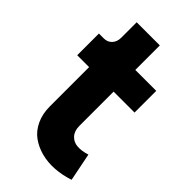

<svg xmlns="http://www.w3.org/2000/svg" viewBox="-206 -701 776 776"><g transform="rotate(45 182.0 -313.5)"><path d="M352.1 -3.9Q312.5 9.3 273.2 12Q233.9 14.6 199.2 5.4Q164.6 -3.9 137.9 -23.2Q111.3 -42.5 95.7 -75.7Q80.1 -108.9 80.1 -151.9V-376H12.2V-500H40Q61.5 -500 74.7 -514.4Q87.9 -528.8 87.9 -551.8V-640.1H220.2V-500H339.8V-376H220.2V-180.2Q220.2 -151.4 235.6 -134.5Q251 -117.7 275.1 -116.2Q299.3 -114.7 328.1 -124Z"/></g></svg>

Font: Apfel Grotezk
Style: Bold
Weight: 700
Designer: Luigi Gorlero
Foundry: Collletttivo
Version: Version 2.000;FEAKit 1.0